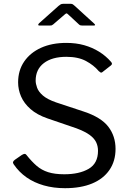

<svg xmlns="http://www.w3.org/2000/svg" viewBox="-20 -977 681 1007"><path d="M498 -604Q472 -635 431 -657Q390 -679 328 -679Q253 -679 210 -646Q167 -613 167 -554Q167 -538 174.5 -517Q182 -496 205 -476Q228 -456 274 -440L419 -392Q510 -362 548 -312.5Q586 -263 586 -196Q586 -132 554 -85.5Q522 -39 463 -14.5Q404 10 321 10Q261 10 210 -4.5Q159 -19 119.5 -46.5Q80 -74 52 -115Q47 -122 48.5 -127.5Q50 -133 58 -139L94 -164Q104 -170 109.5 -170Q115 -170 119 -164Q146 -130 172 -107.5Q198 -85 232.5 -74Q267 -63 317 -63Q396 -63 445 -91.5Q494 -120 494 -186Q494 -211 484 -231.5Q474 -252 450 -269.5Q426 -287 381 -304L229 -356Q174 -375 140 -405Q106 -435 90.5 -471Q75 -507 75 -545Q75 -608 107 -654.5Q139 -701 195.5 -726.5Q252 -752 328 -752Q379 -752 421.5 -740Q464 -728 499.5 -706Q535 -684 562 -653Q566 -649 567 -644Q568 -639 562 -634L516 -598Q511 -595 508 -596.5Q505 -598 498 -604ZM394 -849 340 -899Q332 -907 329 -907Q326 -907 317 -899L259 -849Q254 -845 251 -844Q248 -843 241 -843H187Q181 -843 180.5 -846.5Q180 -850 185 -855L287 -946Q293 -951 298 -954Q303 -957 312 -957H351Q359 -957 363 -953.5Q367 -950 371 -947L472 -855Q486 -843 471 -843H412Q407 -843 402.5 -844Q398 -845 394 -849Z"/></svg>

Font: Libre Franklin
Style: Regular
Weight: 400
Designer: Pablo Impallari, Rodrigo Fuenzalida, Nhung Nguyen
Foundry: Impallari Type
Version: Version 3.000